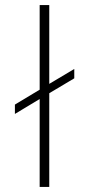

<svg xmlns="http://www.w3.org/2000/svg" viewBox="-20 -740 352 760"><path d="M39 -289 137 -348V0H175V-371L274 -430V-467L175 -408V-720H137V-385L39 -326Z"/></svg>

Font: Fixel Display ExtraLight
Style: Regular
Weight: 200
Designer: AlfaBravo + MacPaw
Foundry: Kyrylo Tkachov, Marchela Mozhyna, Serhii Makarenko, Maria Weinstein, Zakhar Kryvoshyya
Version: Version 1.211